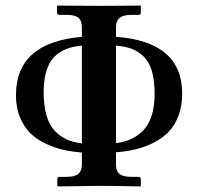

<svg xmlns="http://www.w3.org/2000/svg" viewBox="-20 -666 708 687"><path d="M272.9 -152.8V-502.9Q248 -500.5 228.5 -494.6Q209 -488.8 191.2 -476.8Q173.3 -464.8 161.6 -446.8Q149.9 -428.7 143.1 -400.9Q136.2 -373 136.2 -335.9Q136.2 -287.6 146.5 -252.7Q156.7 -217.8 176.3 -197.5Q195.8 -177.2 219 -167Q242.2 -156.7 272.9 -152.8ZM395 -153.8Q424.3 -157.7 447.3 -167.7Q470.2 -177.7 490.5 -197.3Q510.7 -216.8 522 -250.5Q533.2 -284.2 533.2 -330.1Q533.2 -377.9 523.7 -410.9Q514.2 -443.8 494.9 -462.9Q475.6 -481.9 451.9 -491Q428.2 -500 395 -502.9ZM395 -77.1Q395 -53.7 407.7 -43.5Q420.4 -33.2 450.2 -33.2H476.1Q483.9 -33.2 483.9 -23.9V-1L481.9 1Q380.9 -1 341.8 -1L187 1L185.1 -1V-23.9Q185.1 -33.2 191.9 -33.2H219.2Q248.5 -33.2 260.7 -44.2Q272.9 -55.2 272.9 -77.1V-120.1Q238.3 -123 207.8 -129.6Q177.2 -136.2 144.8 -151.4Q112.3 -166.5 89.6 -188.2Q66.9 -210 52 -245.1Q37.1 -280.3 37.1 -325.2Q37.1 -514.2 272.9 -534.2V-568.8Q272.9 -592.3 260.5 -602.5Q248 -612.8 219.2 -612.8H191.9Q189 -612.8 186.5 -615.2Q184.1 -617.7 184.1 -621.1V-645L186 -646Q299.8 -645 338.9 -645L481.9 -646L483.9 -645V-621.1Q483.9 -612.8 476.1 -612.8H450.2Q420.4 -612.8 407.7 -601.8Q395 -590.8 395 -568.8V-534.2Q631.8 -517.1 631.8 -331.1Q631.8 -287.6 618.9 -252.7Q606 -217.8 584.2 -195.1Q562.5 -172.4 531.2 -156.2Q500 -140.1 467 -132.1Q434.1 -124 395 -121.1Z"/></svg>

Font: Linux Libertine G
Style: Semibold
Weight: 600
Designer: Philipp H. Poll
Foundry: Philipp H. Poll
Version: Version 5.1.1